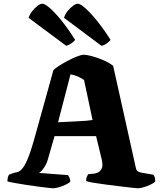

<svg xmlns="http://www.w3.org/2000/svg" viewBox="-20 -1015 872 1035"><path d="M266 0Q261 0 239.5 -2.5Q218 -5 187 -9Q156 -13 123.5 -18Q91 -23 63 -28Q35 -33 20 -37Q20 -51 23 -61Q26 -71 30 -74L49 -81Q59 -85 70.5 -86.5Q82 -88 96 -101.5Q110 -115 126.5 -152Q143 -189 164 -263L268 -637Q276 -646 297 -659.5Q318 -673 344.5 -687Q371 -701 395 -710.5Q419 -720 432 -720Q447 -720 476.5 -712Q506 -704 537.5 -690.5Q569 -677 590 -660L713 -107Q716 -95 724 -90.5Q732 -86 744 -84L807 -73Q811 -66 813.5 -61.5Q816 -57 817 -37Q809 -28 791 -19.5Q773 -11 754 -5.5Q735 0 723 0Q718 0 691.5 -3Q665 -6 627.5 -10.5Q590 -15 551.5 -20Q513 -25 483.5 -30Q454 -35 444 -39Q444 -54 449.5 -64.5Q455 -75 455 -76L487 -79Q496 -80 508.5 -85.5Q521 -91 528.5 -107Q536 -123 528 -157L498 -281H274L236 -149Q232 -135 223 -120Q214 -105 204.5 -94.5Q195 -84 189 -83L347 -71Q349 -68 354 -58Q359 -48 359 -36Q352 -28 334 -19.5Q316 -11 297 -5.5Q278 0 266 0ZM293 -356Q347 -359 384 -360.5Q421 -362 444.5 -364Q468 -366 479 -368L433 -584Q415 -596 397.5 -603.5Q380 -611 360 -614ZM337 -768 134 -919Q141 -939 154.5 -956Q168 -973 183 -984Q198 -995 208 -995Q222 -995 249.5 -971Q277 -947 312.5 -903Q348 -859 385 -800Q380 -793 367 -783Q354 -773 337 -768ZM527 -768 325 -919Q331 -939 345 -956Q359 -973 374 -984Q389 -995 399 -995Q413 -995 441 -970Q469 -945 504.5 -901Q540 -857 576 -800Q570 -792 557 -782Q544 -772 527 -768Z"/></svg>

Font: Texturina Medium 12pt Black
Style: Regular
Weight: 900
Version: Version 1.002